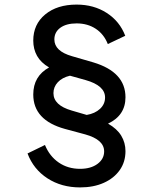

<svg xmlns="http://www.w3.org/2000/svg" viewBox="-20 -777 662 837"><path d="M329 40Q248 40 187 0.5Q126 -39 100 -108L176 -145Q196 -96 236 -68.5Q276 -41 329 -41Q376 -41 405 -62.5Q434 -84 434 -117Q434 -168 352 -191L263 -215Q125 -253 125 -365Q125 -445 194 -483Q158 -504 141.5 -533.5Q125 -563 125 -600Q125 -671 177 -714Q229 -757 314 -757Q389 -757 445.5 -720.5Q502 -684 526 -621L450 -585Q433 -628 397.5 -651.5Q362 -675 314 -675Q269 -675 243 -656Q217 -637 217 -605Q217 -554 294 -532L387 -505Q527 -463 527 -353Q527 -274 451 -238Q490 -216 508.5 -185.5Q527 -155 527 -118Q527 -71 502 -35.5Q477 0 432.5 20Q388 40 329 40ZM358 -276Q394 -282 416 -302.5Q438 -323 438 -352Q438 -404 353 -428L285 -447Q251 -439 232 -418.5Q213 -398 213 -371Q213 -318 293 -295Z"/></svg>

Font: Plus Jakarta Text
Style: Regular
Weight: 400
Designer: Gumpita Rahayu
Foundry: Tokotype Studio
Version: Version 1.000